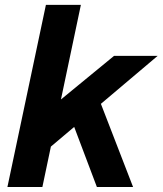

<svg xmlns="http://www.w3.org/2000/svg" viewBox="-20 -752 654 772"><path d="M9.8 0 164.6 -732.4H305.2L225.1 -352.1L438.5 -527.3H613.8L385.7 -334.5L515.1 0H369.6L278.3 -241.7L184.6 -162.6L150.4 0Z"/></svg>

Font: Schibsted Grotesk
Style: Bold Italic
Weight: 700
Italic angle: -12°
Designer: Bakken & Baeck AS, Henrik Kongsvoll
Foundry: Schibsted ASA
Version: Version 1.100;gftools[0.9.25]